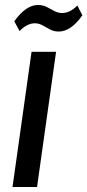

<svg xmlns="http://www.w3.org/2000/svg" viewBox="-20 -747 349 767"><path d="M204 -540 128 0H30L106 -540ZM37 -662Q60 -694 83.5 -710.5Q107 -727 131 -727Q152 -727 167 -719Q182 -711 197 -703Q212 -695 228 -695Q243 -695 258 -702Q273 -709 289 -725L309 -686Q287 -654 263 -637.5Q239 -621 215 -621Q195 -621 179.5 -629.5Q164 -638 149.5 -646Q135 -654 119 -654Q104 -654 89 -646.5Q74 -639 58 -623Z"/></svg>

Font: Pathway Extreme Condensed Medium
Style: Italic
Weight: 500
Width: 3
Italic angle: -8°
Version: Version 1.001;gftools[0.9.26]